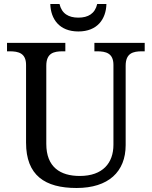

<svg xmlns="http://www.w3.org/2000/svg" viewBox="-20 -928 757 958"><path d="M371 -771C466 -771 509 -833 511 -908H465C454 -860 420 -840 371 -840C322 -840 288 -860 277 -908H231C233 -833 276 -771 371 -771ZM362 10C521 10 607 -71 607 -204V-600C607 -663 644 -672 689 -672H702V-714H451V-672H464C508 -672 546 -663 546 -604V-206C546 -115 493 -50 378 -50C281 -50 211 -94 211 -210V-600C211 -663 248 -672 293 -672H306V-714H15V-672H28C72 -672 110 -663 110 -604V-216C110 -53 204 10 362 10Z"/></svg>

Font: Noto Serif Thai
Style: Regular
Weight: 400
Designer: Monotype Design Team
Foundry: Monotype Imaging Inc.
Version: Version 1.901